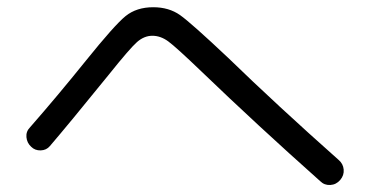

<svg xmlns="http://www.w3.org/2000/svg" viewBox="-20 -617 1040 539"><path d="M120.1 -207Q110.4 -195.3 94.2 -194.8Q78.1 -194.3 67.4 -205.1Q55.7 -215.8 54.2 -231.9Q52.7 -248 64.5 -259.8Q140.6 -346.7 221.2 -446.8Q301.8 -546.9 332.5 -571.8Q363.3 -596.7 410.2 -596.7Q454.1 -596.7 485.4 -574.7Q516.6 -552.7 621.1 -454.1Q755.9 -323.2 930.7 -168Q943.4 -157.2 944.8 -141.1Q946.3 -125 935.1 -111.8Q923.8 -98.6 907.2 -97.7Q890.6 -96.7 878.9 -108.4Q701.2 -266.6 545.9 -416Q473.6 -485.4 452.1 -501Q430.7 -516.6 407.7 -516.6Q384.8 -516.6 364.7 -499Q344.7 -481.4 286.1 -408.2Q172.9 -268.6 120.1 -207Z"/></svg>

Font: Rounded-X Mgen+ 1mn regular
Style: Regular
Weight: 400
Designer: [Source Han Sans]
Ryoko NISHIZUKA  (kana & ideographs); Paul D. Hunt (Latin, Greek & Cyrillic); Wenlong ZHANG  (bopomofo
Version: Version 1.059.20150602